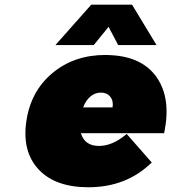

<svg xmlns="http://www.w3.org/2000/svg" viewBox="-20 -789 729 817"><path d="M91.8 -271Q109.9 -399.9 202.4 -477.5Q294.9 -555.2 429.2 -555.2Q433.1 -555.2 441.2 -554.7Q449.2 -554.2 453.1 -554.2Q587.4 -546.9 647.9 -458.3Q708.5 -369.6 679.2 -226.1L678.2 -222.2H324.2Q340.8 -168 400.9 -168Q457.5 -168 515.1 -215.8L519 -219.2L626 -97.2L622.1 -94.2Q515.6 7.8 356 7.8Q215.3 7.8 144.5 -67.9Q73.7 -143.6 91.8 -271ZM215.8 -597.2 368.2 -769H542L646 -597.2H482.9L441.9 -674.8L378.9 -597.2ZM334 -332H459Q463.4 -359.9 449.2 -377.4Q435.1 -395 409.2 -395Q384.3 -395 364.5 -378.2Q344.7 -361.3 334 -332Z"/></svg>

Font: Trueno UltraBlack
Style: Italic
Weight: 950
Designer: Julieta Ulanovsky
Foundry: Julieta Ulanovsky
Version: Version 3.001b | FøM Fix